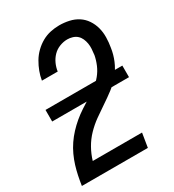

<svg xmlns="http://www.w3.org/2000/svg" viewBox="-180 -846 859 948"><g transform="rotate(-30 250.0 -371.5)"><path d="M6 0V-1Q10 -28 15.5 -54.5Q21 -81 29 -107Q37 -133 49 -159Q61 -185 77 -208.5Q93 -232 112.5 -253Q132 -274 154 -292.5Q176 -311 200.5 -327Q225 -343 249 -358Q273 -373 296.5 -390Q320 -407 338 -429Q356 -451 367 -477Q378 -503 383 -530Q383 -530 383 -530.5Q383 -531 383 -532Q385 -547 386 -562.5Q387 -578 384.5 -593Q382 -608 376 -621.5Q370 -635 359.5 -644.5Q349 -654 334.5 -658.5Q320 -663 305 -663Q283 -663 261 -654.5Q239 -646 223 -629.5Q207 -613 197.5 -592Q188 -571 185 -549H95Q99 -574 108 -598Q117 -622 130.5 -645Q144 -668 163.5 -687Q183 -706 206 -719Q229 -732 254.5 -737.5Q280 -743 305 -743Q333 -743 360.5 -737Q388 -731 410.5 -716.5Q433 -702 448 -679.5Q463 -657 470 -631Q477 -605 476.5 -576Q476 -547 471 -519Q466 -484 452 -450.5Q438 -417 415 -388.5Q392 -360 362.5 -337.5Q333 -315 302 -294.5Q271 -274 241 -252.5Q211 -231 185.5 -204.5Q160 -178 142 -146Q124 -114 114 -80H395L382 0ZM476 -349H38V-415H476Z"/></g></svg>

Font: Iosevka Curly Medium Oblique
Style: Regular
Weight: 500
Italic angle: -9°
Monospace: yes
Designer: Belleve Invis
Foundry: Belleve Invis
Version: Version 11.1.0; ttfautohint (v1.8.3)